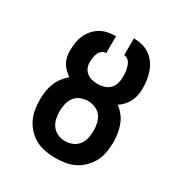

<svg xmlns="http://www.w3.org/2000/svg" viewBox="-173 -863 946 998"><g transform="rotate(30 300.0 -363.5)"><path d="M300 8Q270 8 240.5 3Q211 -2 184.5 -15.5Q158 -29 137 -50.5Q116 -72 102.5 -98.5Q89 -125 84 -154.5Q79 -184 79 -214Q79 -239 82.5 -264Q86 -289 95 -312.5Q104 -336 119.5 -356.5Q135 -377 154 -392Q139 -402 126 -414.5Q113 -427 104 -442.5Q95 -458 91 -476Q87 -494 87 -512Q87 -536 90.5 -560Q94 -584 103.5 -606Q113 -628 129 -646.5Q145 -665 165.5 -677Q186 -689 210 -693.5Q234 -698 257 -698V-597Q244 -597 232.5 -588.5Q221 -580 215.5 -567Q210 -554 208 -540Q206 -526 206 -512Q206 -495 213 -479Q220 -463 233.5 -453Q247 -443 264 -439Q281 -435 298 -435H300Q319 -435 337.5 -441Q356 -447 369.5 -460.5Q383 -474 388.5 -493Q394 -512 394 -531Q394 -541 393.5 -552Q393 -563 391 -573.5Q389 -584 386 -594Q383 -604 377.5 -613Q372 -622 362.5 -628Q353 -634 343 -634V-735Q368 -735 392.5 -729Q417 -723 438 -709Q459 -695 474 -674Q489 -653 497.5 -629.5Q506 -606 509.5 -581Q513 -556 513 -531Q513 -511 509 -491Q505 -471 496 -453Q487 -435 473.5 -420Q460 -405 443 -394Q463 -379 479 -358.5Q495 -338 504 -314Q513 -290 517 -264.5Q521 -239 521 -214Q521 -184 516 -154.5Q511 -125 497.5 -98.5Q484 -72 463 -50.5Q442 -29 415.5 -15.5Q389 -2 359.5 3Q330 8 300 8ZM300 -93Q322 -93 343.5 -102Q365 -111 378.5 -129Q392 -147 397 -169Q402 -191 402 -214Q402 -236 397 -258.5Q392 -281 378.5 -299Q365 -317 343.5 -325.5Q322 -334 300 -334Q278 -334 256.5 -325.5Q235 -317 221.5 -299Q208 -281 203 -258.5Q198 -236 198 -214Q198 -191 203 -169Q208 -147 221.5 -129Q235 -111 256.5 -102Q278 -93 300 -93Z"/></g></svg>

Font: Iosevka Plex Etoile
Style: Bold
Weight: 700
Designer: Belleve Invis
Foundry: Belleve Invis
Version: Version 25.1.1; ttfautohint (v1.8.4)